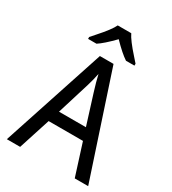

<svg xmlns="http://www.w3.org/2000/svg" viewBox="-220 -1046 1040 1161"><g transform="rotate(30 300.0 -465.5)"><path d="M490.2 0 419.9 -221.2H180.2L108.9 0H16.1L252 -716.8H347.2L584 0ZM394 -301.8 329.1 -508.8Q310.1 -569.3 298.8 -619.1Q289.1 -570.8 276.4 -529.8L206.1 -301.8ZM461.9 -771H402.8Q361.3 -798.3 299.8 -861.8Q234.9 -795.4 196.8 -771H138.2V-784.2Q150.4 -798.3 167 -816.9Q234.9 -892.6 252.9 -931.2H347.2Q365.2 -892.6 433.1 -816.9L461.9 -784.2Z"/></g></svg>

Font: WenQuanYi Micro Hei Mono
Style: Regular
Weight: 400
Foundry: Ascender Corporation
Version: Version 0.2.0-beta